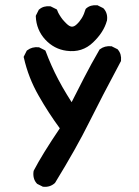

<svg xmlns="http://www.w3.org/2000/svg" viewBox="-20 -585 540 746"><path d="M145 139.6 125.5 129.9 124 128.9 122.6 127.4Q114.3 118.2 111.3 106Q108.4 93.8 110.4 80.6L110.8 79.1L111.3 77.6Q144 14.6 212.4 -86.4Q167.5 -147.5 130.4 -212.9Q90.3 -282.7 72.8 -360.4L71.8 -363.8L73.2 -366.7L83 -386.2L84 -388.2L85.9 -389.6Q104.5 -403.8 129.9 -401.4H131.8L133.3 -400.4L152.8 -390.6L156.2 -388.7L157.7 -385.3Q178.7 -329.1 206.1 -276.9Q213.9 -262.2 222.4 -247.1Q231 -231.9 240 -217.3Q249 -202.6 258.3 -188Q283.2 -237.3 306.6 -282.7Q334 -335.9 365.7 -390.6L366.7 -392.6L368.2 -393.6Q386.7 -407.7 412.1 -405.3H414.1L415.5 -404.3L435.1 -394.5L437 -393.6L438 -392.1Q452.6 -375.5 450.2 -349.6V-347.7L449.2 -346.2Q375 -207.5 326.2 -109.4Q277.3 -10.7 194.8 124L193.8 125.5L192.9 126.5Q174.3 143.1 148.4 140.6H146.5ZM238.8 -387.7Q190.4 -394 155.8 -431.2Q138.7 -449.7 129.4 -472.4Q120.1 -495.1 119.1 -521V-523.4L120.1 -525.9L129.9 -545.4L130.9 -547.4L132.3 -548.3Q148.9 -563 174.8 -560.5H176.8L178.2 -559.6L197.8 -549.8L201.2 -547.9L202.6 -544.4Q204.1 -540 206.3 -535.6Q208.5 -531.2 211.2 -526.9Q213.9 -522.5 216.8 -518.1Q219.7 -513.7 223.1 -509.5Q226.6 -505.4 230.5 -501.2Q234.4 -497.1 238.8 -492.7Q250 -481.9 259 -481.4Q268.1 -481 277.8 -490.2Q289.1 -500.5 297.9 -514.9Q306.6 -529.3 312 -547.9L313 -550.3L314.9 -552.2Q331.5 -566.9 357.4 -564.5H359.4L360.8 -563.5L380.4 -553.7L381.8 -552.7L383.3 -551.3Q399.9 -532.2 395.5 -504.4V-503.9L395 -503.4Q382.8 -459.5 341.8 -420.4Q299.3 -379.4 238.8 -387.7Z"/></svg>

Font: NaikaiFont
Style: Bold
Weight: 700
Version: Version 1.89